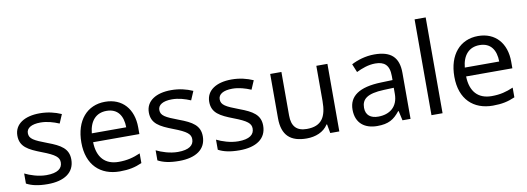

<svg xmlns="http://www.w3.org/2000/svg" viewBox="-60 -1125 4121 1500"><g transform="rotate(-10 2001.0 -375.0)"><path d="M434 -148C434 -234 375 -269 273 -307C170 -346 135 -364 135 -409C135 -449 174 -474 246 -474C298 -474 348 -459 393 -440L423 -510C373 -532 317 -546 252 -546C132 -546 51 -495 51 -404C51 -316 113 -284 217 -244C322 -204 349 -180 349 -140C349 -92 311 -61 222 -61C159 -61 94 -83 52 -104V-24C93 -2 145 10 220 10C351 10 434 -44 434 -148Z M771 -546C629 -546 534 -440 534 -264C534 -85 639 10 792 10C865 10 913 -1 968 -25V-102C912 -78 864 -65 796 -65C689 -65 628 -130 625 -251H992V-304C992 -450 908 -546 771 -546ZM770 -474C859 -474 899 -412 900 -321H627C636 -417 686 -474 770 -474Z M1477 -148C1477 -234 1418 -269 1316 -307C1213 -346 1178 -364 1178 -409C1178 -449 1217 -474 1289 -474C1341 -474 1391 -459 1436 -440L1466 -510C1416 -532 1360 -546 1295 -546C1175 -546 1094 -495 1094 -404C1094 -316 1156 -284 1260 -244C1365 -204 1392 -180 1392 -140C1392 -92 1354 -61 1265 -61C1202 -61 1137 -83 1095 -104V-24C1136 -2 1188 10 1263 10C1394 10 1477 -44 1477 -148Z M1956 -148C1956 -234 1897 -269 1795 -307C1692 -346 1657 -364 1657 -409C1657 -449 1696 -474 1768 -474C1820 -474 1870 -459 1915 -440L1945 -510C1895 -532 1839 -546 1774 -546C1654 -546 1573 -495 1573 -404C1573 -316 1635 -284 1739 -244C1844 -204 1871 -180 1871 -140C1871 -92 1833 -61 1744 -61C1681 -61 1616 -83 1574 -104V-24C1615 -2 1667 10 1742 10C1873 10 1956 -44 1956 -148Z M2534 -536H2446V-257C2446 -132 2407 -63 2288 -63C2207 -63 2169 -105 2169 -191V-536H2080V-185C2080 -49 2146 10 2275 10C2344 10 2410 -15 2445 -71H2449L2462 0H2534Z M2907 -545C2837 -545 2771 -524 2724 -499L2751 -433C2795 -454 2846 -474 2902 -474C2972 -474 3013 -444 3013 -355V-323L2922 -320C2747 -315 2665 -256 2665 -149C2665 -40 2737 10 2834 10C2924 10 2967 -17 3014 -76H3018L3035 0H3099V-365C3099 -490 3037 -545 2907 -545ZM2933 -259 3012 -262V-214C3012 -110 2944 -61 2854 -61C2796 -61 2756 -88 2756 -148C2756 -216 2799 -254 2933 -259Z M3353 0V-760H3265V0Z M3730 -546C3588 -546 3493 -440 3493 -264C3493 -85 3598 10 3751 10C3824 10 3872 -1 3927 -25V-102C3871 -78 3823 -65 3755 -65C3648 -65 3587 -130 3584 -251H3951V-304C3951 -450 3867 -546 3730 -546ZM3729 -474C3818 -474 3858 -412 3859 -321H3586C3595 -417 3645 -474 3729 -474Z"/></g></svg>

Font: Noto Sans Syriac Western
Style: Regular
Weight: 400
Designer: Patrick Giasson and the Monotype Design Team
Foundry: Monotype Imaging Inc.
Version: Version 3.000